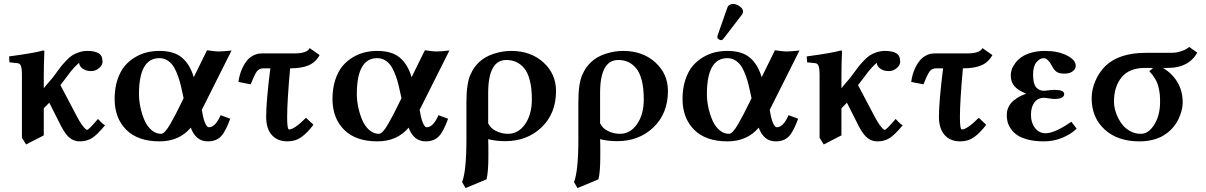

<svg xmlns="http://www.w3.org/2000/svg" viewBox="-20 -702 6091 970"><path d="M201.2 -321.3V-255.9Q209.5 -267.6 229.2 -289.8Q249 -312 257.8 -325.2Q275.9 -350.6 285.9 -363.3Q295.9 -376 313.2 -394.5Q330.6 -413.1 344.7 -422.1Q358.9 -431.2 379.2 -438Q399.4 -444.8 421.9 -444.8Q457.5 -444.8 477.8 -433.3Q498 -421.9 498 -390.1Q498 -372.6 480.2 -357.7Q462.4 -342.8 440.9 -342.8Q414.1 -342.8 397 -355.7Q379.9 -368.7 379.9 -384.8Q372.1 -378.9 354.7 -360.6Q337.4 -342.3 317.9 -314.9L285.2 -272L370.1 -110.8Q381.3 -89.8 391.6 -74.7Q402.8 -59.1 409.7 -52.5Q416.5 -45.9 419.9 -45.9Q428.2 -45.9 475.1 -101.1Q503.4 -69.8 511.2 -69.8Q471.2 -21 444.6 -4.4Q418 12.2 382.8 12.2Q355.5 12.2 333.7 -4.2Q312 -20.5 289.1 -64L229 -183.1L201.2 -154.8V-18.1L111.8 27.8L90.8 -5.9V-320.8Q90.8 -356 85.7 -368.9Q80.6 -381.8 68.8 -382.8L27.8 -387.2L25.9 -417Q157.2 -434.6 196.8 -446.8Q204.1 -446.8 204.1 -443.8Q201.2 -371.1 201.2 -321.3Z M907.7 -206.1 899.9 -241.2Q893.6 -272 886.7 -295.2Q879.9 -318.4 870.1 -340.6Q860.4 -362.8 848.6 -377Q836.9 -391.1 820.8 -399.7Q804.7 -408.2 785.2 -408.2Q682.1 -408.2 682.1 -226.1Q682.1 -194.8 689.2 -160.9Q696.3 -127 709.2 -96.2Q722.2 -65.4 744.4 -45.7Q766.6 -25.9 793.9 -25.9Q802.7 -25.9 814.5 -38.3Q826.2 -50.8 840.8 -76.4Q855.5 -102.1 866.7 -123.5L895 -180.2ZM785.2 -444.8Q858.9 -444.8 899.2 -410.9Q939.5 -377 959 -312L1025.9 -448.2Q1067.9 -441.9 1083 -441.9Q1102.1 -441.9 1149.9 -446.8L998 -144L1000 -146Q1006.3 -103.5 1015.9 -81.3Q1025.4 -59.1 1035.2 -59.1Q1067.9 -59.1 1094.7 -120.1L1143.1 -102.1Q1120.6 -38.6 1096.4 -13.2Q1072.3 12.2 1029.8 12.2Q969.2 12.2 943.8 -57.1Q885.3 12.2 786.1 12.2Q676.3 12.2 617.7 -46.6Q559.1 -105.5 559.1 -202.1Q559.1 -255.9 573.2 -298.6Q587.4 -341.3 609.9 -368.2Q632.3 -395 662.6 -412.8Q692.9 -430.7 723.1 -437.7Q753.4 -444.8 785.2 -444.8Z M1302.7 -432.1H1466.8Q1531.7 -432.1 1544.4 -459L1594.7 -423.8Q1574.7 -387.2 1539.3 -372.1Q1503.9 -356.9 1449.7 -356.9H1445.8Q1430.7 -191.4 1430.7 -108.9Q1430.7 -47.9 1440.4 -47.9Q1466.8 -47.9 1525.9 -106.9L1563.5 -71.8Q1533.7 -31.7 1503.2 -9.8Q1472.7 12.2 1432.6 12.2Q1381.3 12.2 1353 -20.3Q1324.7 -52.7 1324.7 -111.8Q1324.7 -189.9 1345.7 -356.9H1312.5Q1289.6 -356.9 1278.1 -341.8Q1266.6 -326.7 1246.6 -275.9L1184.6 -288.1Q1187 -306.2 1191.9 -324.2Q1196.8 -342.3 1206.3 -362.1Q1215.8 -381.8 1228.5 -397Q1241.2 -412.1 1260.5 -422.1Q1279.8 -432.1 1302.7 -432.1Z M2008.3 -206.1 2000.5 -241.2Q1994.1 -272 1987.3 -295.2Q1980.5 -318.4 1970.7 -340.6Q1960.9 -362.8 1949.2 -377Q1937.5 -391.1 1921.4 -399.7Q1905.3 -408.2 1885.7 -408.2Q1782.7 -408.2 1782.7 -226.1Q1782.7 -194.8 1789.8 -160.9Q1796.9 -127 1809.8 -96.2Q1822.8 -65.4 1845 -45.7Q1867.2 -25.9 1894.5 -25.9Q1903.3 -25.9 1915 -38.3Q1926.8 -50.8 1941.4 -76.4Q1956.1 -102.1 1967.3 -123.5L1995.6 -180.2ZM1885.7 -444.8Q1959.5 -444.8 1999.8 -410.9Q2040 -377 2059.6 -312L2126.5 -448.2Q2168.5 -441.9 2183.6 -441.9Q2202.6 -441.9 2250.5 -446.8L2098.6 -144L2100.6 -146Q2106.9 -103.5 2116.5 -81.3Q2126 -59.1 2135.7 -59.1Q2168.5 -59.1 2195.3 -120.1L2243.7 -102.1Q2221.2 -38.6 2197 -13.2Q2172.9 12.2 2130.4 12.2Q2069.8 12.2 2044.4 -57.1Q1985.8 12.2 1886.7 12.2Q1776.9 12.2 1718.3 -46.6Q1659.7 -105.5 1659.7 -202.1Q1659.7 -255.9 1673.8 -298.6Q1688 -341.3 1710.4 -368.2Q1732.9 -395 1763.2 -412.8Q1793.5 -430.7 1823.7 -437.7Q1854 -444.8 1885.7 -444.8Z M2667 -200.2Q2667 -255.9 2656.7 -295.9Q2646.5 -335.9 2627.9 -357.7Q2609.4 -379.4 2587.2 -389.2Q2564.9 -398.9 2538.1 -398.9Q2446.3 -398.9 2446.3 -231.9V-79.1Q2458.5 -53.2 2487.1 -39.6Q2515.6 -25.9 2546.4 -25.9Q2598.6 -25.9 2632.8 -74.7Q2667 -123.5 2667 -200.2ZM2438 204.1 2332 248 2314.5 217.8Q2336.4 162.6 2336.4 2.9V-186Q2336.4 -233.4 2341.6 -268.3Q2346.7 -303.2 2357.2 -325.9Q2367.7 -348.6 2376 -360.1Q2384.3 -371.6 2398.4 -386.2Q2428.7 -415.5 2473.9 -430.2Q2519 -444.8 2563 -444.8Q2661.1 -444.8 2725.1 -387Q2789.1 -329.1 2789.1 -242.2Q2789.1 -128.9 2716.1 -58.8Q2643.1 11.2 2532.2 11.2Q2484.9 11.2 2446.3 1Q2446.3 6.3 2446.8 18.1Q2447.3 29.8 2447.3 36.1V86.9Q2447.3 167.5 2438 204.1Z M3232.4 -200.2Q3232.4 -255.9 3222.2 -295.9Q3211.9 -335.9 3193.4 -357.7Q3174.8 -379.4 3152.6 -389.2Q3130.4 -398.9 3103.5 -398.9Q3011.7 -398.9 3011.7 -231.9V-79.1Q3023.9 -53.2 3052.5 -39.6Q3081.1 -25.9 3111.8 -25.9Q3164.1 -25.9 3198.2 -74.7Q3232.4 -123.5 3232.4 -200.2ZM3003.4 204.1 2897.5 248 2879.9 217.8Q2901.9 162.6 2901.9 2.9V-186Q2901.9 -233.4 2907 -268.3Q2912.1 -303.2 2922.6 -325.9Q2933.1 -348.6 2941.4 -360.1Q2949.7 -371.6 2963.9 -386.2Q2994.1 -415.5 3039.3 -430.2Q3084.5 -444.8 3128.4 -444.8Q3226.6 -444.8 3290.5 -387Q3354.5 -329.1 3354.5 -242.2Q3354.5 -128.9 3281.5 -58.8Q3208.5 11.2 3097.7 11.2Q3050.3 11.2 3011.7 1Q3011.7 6.3 3012.2 18.1Q3012.7 29.8 3012.7 36.1V86.9Q3012.7 167.5 3003.4 204.1Z M3683.1 -682.1Q3699.2 -682.1 3716.6 -670.2Q3733.9 -658.2 3733.9 -644Q3733.9 -634.8 3729 -628.9L3635.3 -506.8Q3629.4 -499 3624 -499Q3617.7 -499 3610.8 -503.7Q3604 -508.3 3604 -513.2Q3604 -519 3605 -522L3655.3 -665Q3658.2 -672.9 3666.3 -677.5Q3674.3 -682.1 3683.1 -682.1ZM3776.9 -206.1 3769 -241.2Q3762.7 -272 3755.9 -295.2Q3749 -318.4 3739.3 -340.6Q3729.5 -362.8 3717.8 -377Q3706.1 -391.1 3689.9 -399.7Q3673.8 -408.2 3654.3 -408.2Q3551.3 -408.2 3551.3 -226.1Q3551.3 -194.8 3558.3 -160.9Q3565.4 -127 3578.4 -96.2Q3591.3 -65.4 3613.5 -45.7Q3635.7 -25.9 3663.1 -25.9Q3671.9 -25.9 3683.6 -38.3Q3695.3 -50.8 3710 -76.4Q3724.6 -102.1 3735.8 -123.5L3764.2 -180.2ZM3654.3 -444.8Q3728 -444.8 3768.3 -410.9Q3808.6 -377 3828.1 -312L3895 -448.2Q3937 -441.9 3952.1 -441.9Q3971.2 -441.9 4019 -446.8L3867.2 -144L3869.1 -146Q3875.5 -103.5 3885 -81.3Q3894.5 -59.1 3904.3 -59.1Q3937 -59.1 3963.9 -120.1L4012.2 -102.1Q3989.7 -38.6 3965.6 -13.2Q3941.4 12.2 3898.9 12.2Q3838.4 12.2 3813 -57.1Q3754.4 12.2 3655.3 12.2Q3545.4 12.2 3486.8 -46.6Q3428.2 -105.5 3428.2 -202.1Q3428.2 -255.9 3442.4 -298.6Q3456.5 -341.3 3479 -368.2Q3501.5 -395 3531.7 -412.8Q3562 -430.7 3592.3 -437.7Q3622.6 -444.8 3654.3 -444.8Z M4231 -321.3V-255.9Q4239.3 -267.6 4259 -289.8Q4278.8 -312 4287.6 -325.2Q4305.7 -350.6 4315.7 -363.3Q4325.7 -376 4343 -394.5Q4360.4 -413.1 4374.5 -422.1Q4388.7 -431.2 4408.9 -438Q4429.2 -444.8 4451.7 -444.8Q4487.3 -444.8 4507.6 -433.3Q4527.8 -421.9 4527.8 -390.1Q4527.8 -372.6 4510 -357.7Q4492.2 -342.8 4470.7 -342.8Q4443.8 -342.8 4426.8 -355.7Q4409.7 -368.7 4409.7 -384.8Q4401.9 -378.9 4384.5 -360.6Q4367.2 -342.3 4347.7 -314.9L4314.9 -272L4399.9 -110.8Q4411.1 -89.8 4421.4 -74.7Q4432.6 -59.1 4439.5 -52.5Q4446.3 -45.9 4449.7 -45.9Q4458 -45.9 4504.9 -101.1Q4533.2 -69.8 4541 -69.8Q4501 -21 4474.4 -4.4Q4447.8 12.2 4412.6 12.2Q4385.3 12.2 4363.5 -4.2Q4341.8 -20.5 4318.8 -64L4258.8 -183.1L4231 -154.8V-18.1L4141.6 27.8L4120.6 -5.9V-320.8Q4120.6 -356 4115.5 -368.9Q4110.4 -381.8 4098.6 -382.8L4057.6 -387.2L4055.7 -417Q4187 -434.6 4226.6 -446.8Q4233.9 -446.8 4233.9 -443.8Q4231 -371.1 4231 -321.3Z M4701.7 -432.1H4865.7Q4930.7 -432.1 4943.4 -459L4993.7 -423.8Q4973.6 -387.2 4938.2 -372.1Q4902.8 -356.9 4848.6 -356.9H4844.7Q4829.6 -191.4 4829.6 -108.9Q4829.6 -47.9 4839.4 -47.9Q4865.7 -47.9 4924.8 -106.9L4962.4 -71.8Q4932.6 -31.7 4902.1 -9.8Q4871.6 12.2 4831.5 12.2Q4780.3 12.2 4752 -20.3Q4723.6 -52.7 4723.6 -111.8Q4723.6 -189.9 4744.6 -356.9H4711.4Q4688.5 -356.9 4677 -341.8Q4665.5 -326.7 4645.5 -275.9L4583.5 -288.1Q4585.9 -306.2 4590.8 -324.2Q4595.7 -342.3 4605.2 -362.1Q4614.7 -381.8 4627.4 -397Q4640.1 -412.1 4659.4 -422.1Q4678.7 -432.1 4701.7 -432.1Z M5188.5 -121.1Q5188.5 -82 5209 -55.4Q5229.5 -28.8 5262.7 -28.8Q5308.1 -28.8 5392.6 -86.9L5419.4 -51.8Q5390.1 -23.9 5346.9 -5.9Q5303.7 12.2 5252.4 12.2Q5208.5 12.2 5174.3 3.4Q5140.1 -5.4 5120.4 -18.6Q5100.6 -31.7 5087.9 -50Q5075.2 -68.4 5070.8 -84.7Q5066.4 -101.1 5066.4 -118.2Q5066.4 -127.9 5067.1 -135.5Q5067.9 -143.1 5073.2 -156.7Q5078.6 -170.4 5088.1 -181.6Q5097.7 -192.9 5117.4 -206.1Q5137.2 -219.2 5164.6 -229Q5123.5 -245.1 5105 -266.6Q5086.4 -288.1 5086.4 -321.8Q5086.4 -335.4 5091.3 -350.6Q5096.2 -365.7 5108.9 -382.8Q5121.6 -399.9 5140.4 -413.3Q5159.2 -426.8 5190.2 -435.8Q5221.2 -444.8 5259.3 -444.8Q5324.2 -444.8 5369.4 -422.1Q5414.6 -399.4 5414.6 -370.1Q5414.6 -355.5 5403.8 -345.7Q5393.1 -335.9 5381.3 -333Q5369.6 -330.1 5357.4 -330.1Q5331.5 -330.1 5318.8 -338.6Q5306.2 -347.2 5297.4 -363.8L5285.2 -384.8Q5280.3 -392.6 5271.2 -400.4Q5262.2 -408.2 5253.4 -408.2Q5232.9 -408.2 5216.1 -387.5Q5199.2 -366.7 5199.2 -325.2Q5199.2 -279.3 5214.4 -261.2Q5229.5 -243.2 5255.4 -243.2Q5258.8 -244.1 5263.7 -244.1Q5290 -248 5306.6 -248Q5356.4 -248 5356.4 -227.1Q5356.4 -202.1 5305.7 -202.1Q5303.2 -202.1 5298.6 -202.6Q5293.9 -203.1 5287.8 -203.9Q5281.7 -204.6 5278.3 -205.1Q5261.7 -208 5254.4 -208Q5223.6 -208 5206.1 -184.8Q5188.5 -161.6 5188.5 -121.1Z M5743.2 -25.9Q5782.7 -25.9 5811.8 -72.8Q5840.8 -119.6 5840.8 -187Q5840.8 -209 5839.4 -224.4Q5837.9 -239.7 5833 -261.2Q5828.1 -282.7 5816.4 -303Q5804.7 -323.2 5786.1 -342.8Q5793 -347.7 5798.8 -352.5Q5804.7 -357.4 5804.2 -358.9H5764.2Q5685.1 -358.9 5646.5 -311.5Q5607.9 -264.2 5607.9 -189Q5607.9 -163.6 5616.9 -135.7Q5626 -107.9 5642.3 -83Q5658.7 -58.1 5685.3 -42Q5711.9 -25.9 5743.2 -25.9ZM5564.9 -369.1Q5634.8 -435.1 5769 -435.1H5898.9Q5921.9 -435.1 5946.5 -442.9Q5971.2 -450.7 5987.8 -464.8L6028.8 -436Q5984.9 -358.9 5880.9 -358.9H5855Q5901.9 -331.5 5928.5 -286.9Q5955.1 -242.2 5955.1 -184.1Q5955.1 -170.9 5952.1 -155Q5949.2 -139.2 5942.1 -119.9Q5935.1 -100.6 5924.1 -82.3Q5913.1 -64 5895.5 -46.6Q5877.9 -29.3 5856.2 -16.4Q5834.5 -3.4 5803.5 4.4Q5772.5 12.2 5736.8 12.2Q5626 12.2 5560.5 -48.1Q5495.1 -108.4 5495.1 -205.1Q5495.1 -249 5513.4 -292.2Q5531.7 -335.4 5564.9 -369.1Z"/></svg>

Font: Linux Libertine G
Style: Semibold
Weight: 600
Designer: Philipp H. Poll
Foundry: Philipp H. Poll
Version: Version 5.1.1